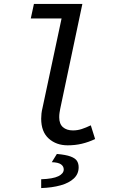

<svg xmlns="http://www.w3.org/2000/svg" viewBox="-20 -729 640 979"><path d="M325 12Q267 12 228.5 -22.5Q190 -57 190 -124Q190 -137 191.5 -150.5Q193 -164 197 -180L294 -635H137L153 -709H400L287 -174Q285 -164 283.5 -153.5Q282 -143 282 -131Q282 -97 301 -80.5Q320 -64 352 -64Q375 -64 396.5 -71Q418 -78 443 -90L465 -20Q431 -4 397 4Q363 12 325 12ZM190 230V185Q250 183 277.5 169.5Q305 156 305 135Q305 119 291 109Q277 99 244 98L270 56Q316 60 340 69Q364 78 372.5 91.5Q381 105 381 124Q381 158 356.5 181Q332 204 289 216Q246 228 190 230Z"/></svg>

Font: Source Code Pro ExtraLight Medium
Style: Italic
Weight: 500
Italic angle: -11°
Monospace: yes
Version: Version 1.016;hotconv 1.0.116;makeotfexe 2.5.65601